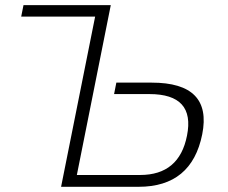

<svg xmlns="http://www.w3.org/2000/svg" viewBox="-20 -718 875 738"><path d="M405.8 -698.2 275.4 -45.4H518.6Q668.9 -45.4 698.7 -196.3Q731 -356.4 554.2 -356.4H418.5L427.2 -400.4H563Q796.9 -400.4 757.3 -201.7Q716.8 0 512.7 0H214.8L345.7 -654.3H61.5L70.3 -698.2Z"/></svg>

Font: Sansation Light
Style: Light Italic
Weight: 300
Designer: Bernd Montag
Version: Version 1.301